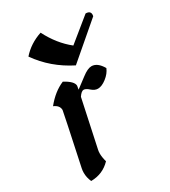

<svg xmlns="http://www.w3.org/2000/svg" viewBox="-179 -801 806 909"><g transform="rotate(-30 223.5 -347.0)"><path d="M47.4 16.6Q36.1 -8.8 36.1 -34.2Q36.1 -46.4 38.6 -58.1Q98.1 -337.4 98.1 -342.3Q98.1 -367.7 67.9 -380.4Q112.3 -435.5 166 -458Q215.3 -431.6 215.3 -407.2Q215.3 -404.8 211.9 -387.7L267.1 -429.2Q298.8 -453.6 319.8 -453.6Q352.1 -453.6 377 -410.6Q366.7 -385.3 341.1 -365.5Q315.4 -345.7 294.4 -345.7Q276.9 -345.7 260.3 -360.6Q243.7 -375.5 231.9 -375.5Q219.7 -375.5 204.6 -353L149.4 -94.7Q147.5 -85.9 147.5 -75.7Q147.5 -55.2 154.8 -29.3Q111.3 16.1 47.4 16.6ZM258.3 -493.7Q150.4 -547.9 84.5 -642.1Q126.5 -689.9 190.9 -711.4Q231.9 -630.9 294.9 -581.1L420.9 -683.6Q446.8 -683.6 446.8 -663.1Q446.8 -659.2 445.8 -654.3Z"/></g></svg>

Font: Balgruf
Style: Italic
Weight: 500
Italic angle: -12°
Designer: Paul James Miller
Foundry: High-Logic / Made with FontCreator
Version: Version 1.201;March 28, 2021;FontCreator 13.0.0.2683 64-bit